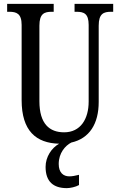

<svg xmlns="http://www.w3.org/2000/svg" viewBox="-20 -734 606 994"><path d="M326 240C343 240 372 234 389 224V171C370 176 353 179 339 179C308 179 284 160 284 115C284 58 318 20 349 4C443 -17 491 -93 491 -206V-601C491 -664 517 -673 555 -673H566V-714H366V-673H376C414 -673 439 -664 439 -605V-208C439 -118 397 -49 312 -49C236 -49 184 -93 184 -210V-601C184 -664 210 -673 248 -673H258V-714H17V-673H28C65 -673 92 -664 92 -605V-216C92 -56 167 7 286 10C247 32 216 78 216 130C216 206 256 240 326 240Z"/></svg>

Font: Noto Serif Tamil ExtraCondensed
Style: Italic
Weight: 400
Width: 2
Italic angle: -12°
Designer: Indian Type Foundry, Tom Grace, and the Monotype Design Team
Foundry: Monotype Imaging Inc.
Version: Version 2.003